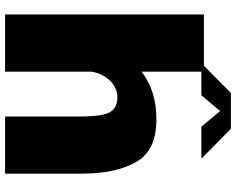

<svg xmlns="http://www.w3.org/2000/svg" viewBox="-107 -825 932 758"><g transform="rotate(90 359.0 -446.0)"><path d="M37 0H263V-343Q270 -379 290 -404.5Q321 -443.5 364.5 -443.5Q403.5 -443.5 421.8 -415.8Q440 -388 440 -293V0H665.5V-304.5Q665.5 -435.5 620.2 -516.5Q575 -597.5 451 -597.5Q339 -597.5 263 -539V-775H356L418.5 -849L480 -775H606.5L488.5 -891.5H347L239.5 -785H37Z"/></g></svg>

Font: Anybody Thin Black
Style: Regular
Weight: 900
Version: Version 1.113;gftools[0.9.25]